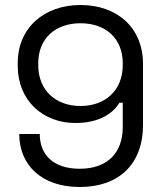

<svg xmlns="http://www.w3.org/2000/svg" viewBox="-20 -734 652 768"><path d="M299 14C455 14 552 -77 552 -234V-478C552 -624 448 -714 302 -714C158 -714 51 -624 51 -482V-470C51 -330 154 -242 281 -242C381 -242 433 -283 458 -323H471V-226C471 -122 409 -59 299 -59C192 -59 139 -116 139 -198H57C57 -75 145 14 299 14ZM133 -473V-481C133 -580 201 -641 302 -641C403 -641 471 -580 471 -481V-473C471 -374 402 -310 302 -310C202 -310 133 -374 133 -473Z"/></svg>

Font: Meta Space
Style: Regular
Weight: 400
Designer: Meta Pool / Florian Karsten
Foundry: Meta Pool / Florian Karsten
Version: Version 2.000;Glyphs 3.1.1 (3137)